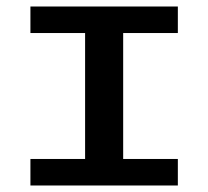

<svg xmlns="http://www.w3.org/2000/svg" viewBox="-20 -570 640 590"><path d="M73.5 -81.5H241.5V-468.5H73.5V-550H526.5V-468.5H358.5V-81.5H526.5V0H73.5Z"/></svg>

Font: JuliaMono
Style: Bold
Weight: 700
Monospace: yes
Designer: cormullion
Foundry: corm
Version: Version 0.055; ttfautohint (v1.8.4)